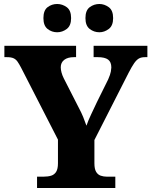

<svg xmlns="http://www.w3.org/2000/svg" viewBox="-20 -944 761 964"><path d="M166 0V-57H199Q221 -57 237 -62Q253 -67 262 -81.5Q271 -96 271 -124V-243L86 -604Q76 -623 68 -634.5Q60 -646 48 -651.5Q36 -657 15 -657H2V-714H362V-657H351Q320 -657 302.5 -643.5Q285 -630 285 -606Q285 -594 289 -579.5Q293 -565 300 -551L374 -406Q389 -378 397.5 -357Q406 -336 414 -313Q423 -339 437.5 -369.5Q452 -400 467 -432L523 -545Q534 -570 536.5 -584.5Q539 -599 539 -605Q539 -633 522.5 -645Q506 -657 471 -657H450V-714H720V-657H708Q689 -657 677 -650Q665 -643 653.5 -626.5Q642 -610 626 -579L454 -241V-124Q454 -96 462.5 -81.5Q471 -67 485.5 -62Q500 -57 516 -57H559V0ZM479 -782Q452 -782 430.5 -798.5Q409 -815 409 -853Q409 -892 430.5 -908Q452 -924 479 -924Q504 -924 526 -908Q548 -892 548 -853Q548 -815 526 -798.5Q504 -782 479 -782ZM267 -782Q240 -782 219 -798.5Q198 -815 198 -853Q198 -892 219 -908Q240 -924 267 -924Q293 -924 315 -908Q337 -892 337 -853Q337 -815 315 -798.5Q293 -782 267 -782Z"/></svg>

Font: Noto Serif Ethiopic ExtraBold
Style: Regular
Weight: 800
Version: Version 2.102